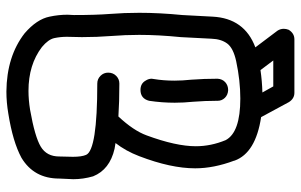

<svg xmlns="http://www.w3.org/2000/svg" viewBox="-190 -750 940 600"><g transform="rotate(90 280.0 -450.0)"><path d="M261 -419Q241 -419 232 -435Q226 -444 226 -454L227 -461Q232 -491 232 -525Q232 -550 229 -578Q226 -618 226 -660Q227 -675 237 -684Q247 -693 262 -693Q277 -692 286 -682.5Q295 -673 295 -660V-657Q295 -622 298 -583Q301 -554 301 -526Q301 -486 295 -446Q288 -419 261 -419ZM264 -69Q292 -69 323 -74Q408 -89 438.5 -107.5Q469 -126 469 -165L470 -208Q470 -235 464 -249Q449 -284 241 -284Q227 -284 217 -294Q207 -304 207 -318Q207 -333 217 -343Q227 -353 241 -353Q299 -353 344 -350Q388 -397 403 -438Q437 -530 437 -592Q437 -639 418 -685Q394 -731 288 -731Q232 -731 171 -718Q130 -709 116 -690Q102 -671 101 -641L96 -545Q89 -475 89 -415Q89 -372 92.5 -327.5Q96 -283 96 -236L95 -189Q95 -169 99 -150Q103 -131 127 -111Q182 -69 264 -69ZM346 -796Q458 -779 482 -713V-712Q506 -648 506 -590Q506 -514 468 -415Q452 -373 427 -341L445 -338Q510 -323 531 -271Q540 -240 540 -209L538 -165Q538 -86 473 -47Q423 -20 335 -6Q300 0 266 0Q156 -1 84 -57Q40 -95 32 -135Q26 -163 26 -191L27 -211Q27 -280 23.5 -324Q20 -368 20 -415Q20 -479 27 -550L32 -644Q37 -744 128 -778L76 -847Q70 -856 70 -867Q70 -874 73 -882Q84 -900 103 -900H270Q288 -900 299 -883Q328 -830 346 -796ZM199 -794Q233 -799 269 -800L250 -834H169Z"/></g></svg>

Font: Bubblez Graffiti
Style: Regular
Weight: 400
Designer: GGBotNet
Foundry: GGBotNet
Version: 1.00